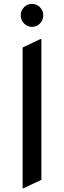

<svg xmlns="http://www.w3.org/2000/svg" viewBox="-20 -960 333 999"><path d="M97.7 19.5V-712.9L190.4 -756.8H195.3V-24.4L102.5 19.5ZM105 -837.9Q87.9 -855.5 87.9 -880.1Q87.9 -904.8 105 -922.4Q122.1 -939.9 146.5 -939.9Q170.9 -939.9 188 -922.4Q205.1 -904.8 205.1 -880.1Q205.1 -855.5 188 -837.9Q170.9 -820.3 146.5 -820.3Q122.1 -820.3 105 -837.9Z"/></svg>

Font: Nova Round
Style: Book
Weight: 400
Version: Version 2.000